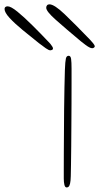

<svg xmlns="http://www.w3.org/2000/svg" viewBox="-232 -840 446 864"><path d="M68 3.5Q60.5 3.5 57.8 -8.5Q55 -20.5 55 -36Q55 -45.5 55 -75.2Q55 -105 55.2 -148.8Q55.5 -192.5 55.8 -243.5Q56 -294.5 56.5 -346.5Q57 -398.5 58 -445Q59 -491.5 60 -525.5Q61.5 -564.5 64.5 -576.8Q67.5 -589 77 -589Q86 -589 88 -574.5Q90 -560 90 -531Q90 -506 90 -465.5Q90 -425 89.8 -376Q89.5 -327 89.2 -276.5Q89 -226 88.5 -180Q88 -134 87.5 -99Q87 -64 86.5 -47.5Q86 -26 83.5 -15Q81 -4 77.2 -0.2Q73.5 3.5 68 3.5ZM-5.5 -613.5Q-12.5 -613.5 -25.8 -622.8Q-39 -632 -56.5 -645.5Q-94.5 -675.5 -130.2 -705Q-166 -734.5 -188.8 -759.2Q-211.5 -784 -211.5 -799.5Q-211.5 -805.5 -207.8 -808.5Q-204 -811.5 -197.5 -811.5Q-183 -811.5 -153.2 -787.2Q-123.5 -763 -86.8 -726.5Q-50 -690 -14.5 -652.5Q-10 -648.5 -5.2 -642.5Q-0.5 -636.5 3 -631Q6.5 -625.5 6.5 -622Q6.5 -617 2 -615.2Q-2.5 -613.5 -5.5 -613.5ZM183 -623Q177.5 -623 169.8 -627Q162 -631 152.5 -638.2Q143 -645.5 131.5 -654.5Q62 -712.5 19 -750.8Q-24 -789 -24 -805Q-24 -812 -20.2 -816.2Q-16.5 -820.5 -9.5 -820.5Q12.5 -820.5 59.5 -775.5Q106.5 -730.5 173 -661.5Q179.5 -655 187 -645.5Q194.5 -636 194.5 -632Q194.5 -628.5 191 -625.8Q187.5 -623 183 -623Z"/></svg>

Font: Gluten Thin
Style: Regular
Weight: 100
Designer: Tyler Finck
Foundry: Etcetera Type Company
Version: Version 1.300